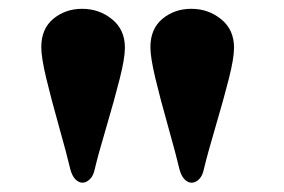

<svg xmlns="http://www.w3.org/2000/svg" viewBox="-20 -815 632 427"><path d="M379.4 -437.5Q371.6 -470.7 353.8 -533.9Q335.9 -597.2 325.2 -642.3Q314.5 -687.5 314.5 -710Q314.5 -751 341.3 -773.2Q368.2 -795.4 405.3 -795.4Q443.4 -795.4 471.9 -772.2Q500.5 -749 500.5 -709Q500.5 -685.5 489 -640.1Q477.5 -594.7 459.2 -532.7Q440.9 -470.7 433.1 -437.5Q430.2 -423.8 422.6 -416.3Q415 -408.7 406.2 -408.7Q397.9 -408.7 390.6 -416Q383.3 -423.3 379.4 -437.5ZM136.7 -437.5Q128.9 -470.7 111.1 -533.9Q93.3 -597.2 82.5 -642.3Q71.8 -687.5 71.8 -710Q71.8 -751 98.6 -773.2Q125.5 -795.4 162.6 -795.4Q200.7 -795.4 229.2 -772.2Q257.8 -749 257.8 -709Q257.8 -685.5 246.3 -640.1Q234.9 -594.7 216.6 -532.7Q198.2 -470.7 190.4 -437.5Q187.5 -423.8 179.7 -416.3Q171.9 -408.7 163.6 -408.7Q155.3 -408.7 147.9 -416Q140.6 -423.3 136.7 -437.5Z"/></svg>

Font: Coda ExtraBold
Style: Regular
Weight: 800
Version: Version 2.001; ttfautohint (v0.8) -r 50 -G 200 -x